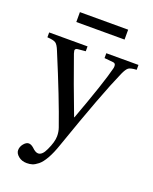

<svg xmlns="http://www.w3.org/2000/svg" viewBox="-168 -746 859 1077"><g transform="rotate(20 261.5 -207.0)"><path d="M-5 -461V-490H224V-461L181 -457Q162 -456 162 -443Q162 -440 166 -426Q221 -269 289 -91H291Q380 -333 402 -422Q404 -428 404 -438Q404 -455 388 -456L336 -461V-490H528V-461Q492 -459 480 -450Q468 -441 454 -410Q390 -266 269 82Q251 135 231.5 169Q212 203 193 218Q174 233 159.5 237.5Q145 242 127 242Q97 242 77 225.5Q57 209 57 190Q57 169 71.5 151.5Q86 134 101 134Q115 134 131 148Q152 169 168 169Q193 169 212 127Q236 76 236 42Q236 16 228 -7Q175 -160 71 -409Q58 -442 44.5 -450.5Q31 -459 -5 -461ZM118 -597V-656H406V-597Z"/></g></svg>

Font: Heuristica
Style: Regular
Weight: 400
Version: Version 1.0.1 ; ttfautohint (v1.4.1)